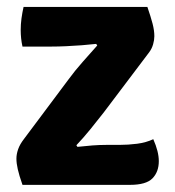

<svg xmlns="http://www.w3.org/2000/svg" viewBox="-20 -518 489 538"><path d="M172 -295.5Q189.5 -319.5 212.5 -345.5Q235.5 -371.5 252.5 -390.5L249.5 -395Q231.5 -393 209.2 -391.2Q187 -389.5 164.8 -388.5Q142.5 -387.5 124 -387.5H43Q40.5 -398.5 39.2 -410.5Q38 -422.5 38 -433.5Q38 -450 40.2 -466.5Q42.5 -483 46 -498.5H393Q402.5 -471 407.5 -451.8Q412.5 -432.5 412.5 -416.5Q412.5 -406 409 -393.8Q405.5 -381.5 398 -371.5L270 -202Q253 -180 233 -155.5Q213 -131 194 -111L197 -106.5Q219 -109 239.2 -110.5Q259.5 -112 278 -112H314.5Q339 -112 364.2 -115.2Q389.5 -118.5 409.5 -128Q425 -93 425 -66.5Q425 -36.5 407.2 -18.2Q389.5 0 344 0H43Q33.5 -27 29.8 -43.8Q26 -60.5 26 -73.5Q26 -86 30.8 -99.8Q35.5 -113.5 47.5 -129Z"/></svg>

Font: Signika Negative Light
Style: Bold
Weight: 700
Version: Version 2.001